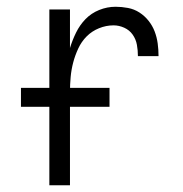

<svg xmlns="http://www.w3.org/2000/svg" viewBox="-20 -548 540 568"><path d="M126 0V-520H187V-406Q194 -429 205 -451.5Q216 -474 233 -491.5Q250 -509 273.5 -518.5Q297 -528 322 -528Q340 -528 358.5 -524.5Q377 -521 392.5 -511Q408 -501 419.5 -486.5Q431 -472 437.5 -455Q444 -438 446.5 -419.5Q449 -401 449 -382H388Q388 -399 385 -415.5Q382 -432 372.5 -445.5Q363 -459 347.5 -466Q332 -473 316 -473Q294 -473 273 -464.5Q252 -456 236.5 -440.5Q221 -425 211.5 -404.5Q202 -384 196.5 -363Q191 -342 189 -320Q187 -298 187 -276V0ZM42 -232V-288H304V-232Z"/></svg>

Font: Iosevka SS04 Light
Style: Regular
Weight: 300
Monospace: yes
Designer: Belleve Invis
Foundry: Belleve Invis
Version: Version 19.0.0; ttfautohint (v1.8.4)